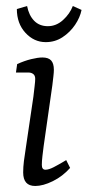

<svg xmlns="http://www.w3.org/2000/svg" viewBox="-20 -611 291 638"><path d="M154 -328 125 -125Q123 -110 121 -92.5Q119 -75 119 -63Q119 -47 131 -47Q142 -47 158.5 -55.5Q175 -64 200 -79L213 -53Q188 -25 155.5 -9Q123 7 97 7Q57 7 57 -38Q57 -56 59.5 -76Q62 -96 66 -121L91 -290Q93 -308 95 -324.5Q97 -341 97 -349Q97 -360 90.5 -365Q84 -370 75 -370H33L37 -398Q61 -409 83.5 -414.5Q106 -420 121 -420Q141 -420 150 -410Q159 -400 159 -379Q159 -371 157.5 -358Q156 -345 154 -328ZM132 -471Q93 -471 64.5 -502Q36 -533 36 -581L70 -591Q76 -560 93.5 -542Q111 -524 139 -524Q167 -524 189.5 -544.5Q212 -565 222 -591L251 -578Q246 -553 229.5 -528.5Q213 -504 188 -487.5Q163 -471 132 -471Z"/></svg>

Font: Yrsa Light
Style: Italic
Weight: 300
Italic angle: -7.10001°
Designer: Anna Giedrys (Yrsa+Rasa design), David Brezina (Yrsa art-direction, Rasa art-direction, design)
Foundry: Rosetta Type Foundry
Version: Version 2.004